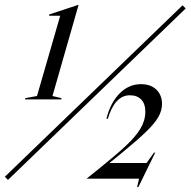

<svg xmlns="http://www.w3.org/2000/svg" viewBox="-76 -739 788 794"><path d="M141 -342 178 -333V-328H28V-333L77 -342L173 -674H127V-679L248 -719H249ZM679 -717 692 -704 -43 5 -56 -8ZM507 -391Q547 -391 570.5 -368.5Q594 -346 594 -309Q594 -282 579 -255.5Q564 -229 528.5 -194.5Q493 -160 427 -106L378 -66V-65H530L561 -108H566L496 35H491L499 0H283V-1L328 -37Q404 -98 444.5 -136Q485 -174 505 -207.5Q525 -241 525 -277Q525 -310 508 -327.5Q491 -345 461 -345Q399 -345 370 -248H364Q381 -315 419 -353Q457 -391 507 -391Z"/></svg>

Font: Nyght Serif Light Italic
Style: Regular
Weight: 300
Italic angle: -16°
Designer: Maksym Kobuzan
Version: Version 0.410